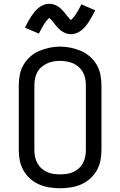

<svg xmlns="http://www.w3.org/2000/svg" viewBox="-20 -994 640 1022"><path d="M300 8Q272 8 243.5 3.5Q215 -1 189 -12Q163 -23 141.5 -42Q120 -61 105.5 -86Q91 -111 85.5 -139Q80 -167 80 -195V-540Q80 -568 85.5 -596.5Q91 -625 105.5 -649.5Q120 -674 141.5 -693Q163 -712 189 -723Q215 -734 243.5 -740Q272 -746 300 -746Q328 -746 356.5 -740Q385 -734 411 -723Q437 -712 458.5 -693Q480 -674 494.5 -649.5Q509 -625 514.5 -596.5Q520 -568 520 -540V-195Q520 -167 514.5 -139Q509 -111 494.5 -86Q480 -61 458.5 -42Q437 -23 411 -12Q385 -1 356.5 3.5Q328 8 300 8ZM300 -66Q318 -66 336 -68.5Q354 -71 370 -78.5Q386 -86 399.5 -98Q413 -110 421.5 -126Q430 -142 433.5 -159.5Q437 -177 437 -195V-540Q437 -558 433.5 -576Q430 -594 421.5 -609.5Q413 -625 399 -637.5Q385 -650 368.5 -657Q352 -664 334 -667Q316 -670 298 -670Q280 -670 262.5 -666.5Q245 -663 229 -655.5Q213 -648 199.5 -636Q186 -624 178 -608.5Q170 -593 166.5 -575.5Q163 -558 163 -540V-195Q163 -177 166.5 -159.5Q170 -142 178.5 -126Q187 -110 200.5 -98Q214 -86 230 -78.5Q246 -71 264 -68.5Q282 -66 300 -66ZM358 -812Q350 -812 342.5 -813.5Q335 -815 328.5 -817.5Q322 -820 315 -824Q308 -828 302.5 -832.5Q297 -837 291 -843Q285 -849 280.5 -854.5Q276 -860 271.5 -865.5Q267 -871 261.5 -878Q256 -885 251.5 -890Q247 -895 242 -899Q240 -897 236 -892.5Q232 -888 230 -886Q228 -884 225.5 -881Q223 -878 221 -874.5Q219 -871 216 -867Q213 -863 210.5 -858.5Q208 -854 205 -849Q202 -844 199 -838.5Q196 -833 193 -827Q190 -821 187 -815L113 -847Q122 -866 130.5 -881Q139 -896 147 -908Q155 -920 164 -931Q173 -942 185 -952Q197 -962 212 -968Q227 -974 242 -974Q250 -974 257.5 -972.5Q265 -971 271.5 -968.5Q278 -966 285 -962Q292 -958 297.5 -953.5Q303 -949 309 -943Q315 -937 319.5 -931.5Q324 -926 328.5 -920.5Q333 -915 338.5 -908Q344 -901 348.5 -896Q353 -891 358 -887Q360 -889 364 -893.5Q368 -898 370 -900.5Q372 -903 374.5 -906Q377 -909 379 -912Q381 -915 384 -919Q387 -923 389.5 -927.5Q392 -932 395 -937Q398 -942 401 -947.5Q404 -953 407 -959Q410 -965 413 -971L487 -939Q478 -921 469.5 -906Q461 -891 453 -878.5Q445 -866 436 -855Q427 -844 415 -834Q403 -824 388 -818Q373 -812 358 -812Z"/></svg>

Font: Iosevka Meiseki Sans
Style: Regular
Weight: 400
Monospace: yes
Designer: Belleve Invis
Foundry: Belleve Invis
Version: Version 11.2.6; ttfautohint (v1.8.4)